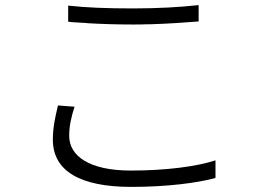

<svg xmlns="http://www.w3.org/2000/svg" viewBox="-20 -714 1040 752"><path d="M758 -630V-694C686 -686 597 -681 501 -681C401 -681 319 -684 247 -692V-629C250 -629 253 -628 256 -628L265 -627C282 -626 299 -625 316 -624L325 -623C378 -620 434 -618 501 -618C520 -618 540 -618 560 -619H570C639 -621 707 -626 758 -630ZM824 -17V-86C751 -62 631 -46 492 -46C330 -46 251 -103 251 -182C251 -220 259 -256 272 -296L207 -301L205 -292C196 -254 187 -214 187 -167C187 -43 296 18 494 18C637 18 755 2 824 -17Z"/></svg>

Font: Glow Sans SC Normal
Style: Regular
Weight: 400
Designer: Ryoko NISHIZUKA (kana, bopomofo & ideographs); Paul D. Hunt (Latin, Greek & Cyrillic); Sandoll Communications, Soo-young
Version: Version 0.93